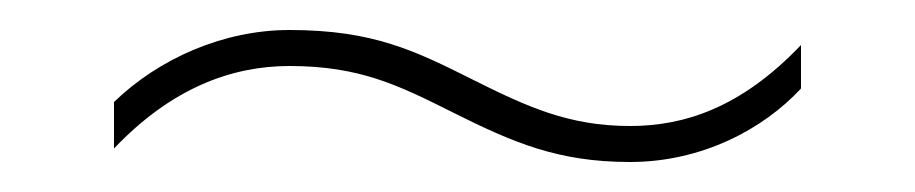

<svg xmlns="http://www.w3.org/2000/svg" viewBox="-20 -417 610 128"><path d="M282 -342C322 -322 352 -309 400 -309C448 -309 489 -331 514 -358V-387C474 -345 436 -333 400 -333C359 -333 331 -346 295 -364C257 -383 229 -397 173 -397C129 -397 86 -378 56 -349V-318C94 -358 134 -373 173 -373C220 -373 246 -360 282 -342Z"/></svg>

Font: Noto Sans Lao UI Thin
Style: Regular
Weight: 100
Designer: Monotype Design Team
Foundry: Monotype Imaging Inc.
Version: Version 2.000